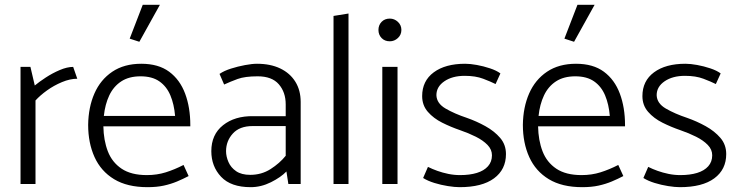

<svg xmlns="http://www.w3.org/2000/svg" viewBox="-20 -762 3062 795"><path d="M127 0V-346Q146 -367 174.5 -387.5Q203 -408 236.5 -422Q270 -436 300 -436L283 -485Q258 -485 227.5 -472Q197 -459 169.5 -441Q142 -423 124 -408L106 -485H65V0Z M768 -239V-244Q768 -317 746.5 -374.5Q725 -432 680.5 -465Q636 -498 565 -498Q494 -498 445 -465Q396 -432 371 -375Q346 -318 345 -245Q345 -170 371.5 -111.5Q398 -53 452.5 -20Q507 13 591 13Q629 13 658.5 6.5Q688 0 713 -10.5Q738 -21 761 -33L740 -79Q703 -60 666.5 -48.5Q630 -37 588 -37Q523 -37 483.5 -63.5Q444 -90 426.5 -135.5Q409 -181 408 -239ZM410 -282Q415 -330 432.5 -367Q450 -404 482 -425Q514 -446 562 -446Q610 -446 640 -425Q670 -404 685.5 -367Q701 -330 705 -282ZM557 -589 642 -742H571L517 -602Z M916 -136Q916 -178 944 -209Q972 -240 1026 -240H1163V-117Q1138 -86 1100.5 -62Q1063 -38 1016 -38Q980 -38 958 -53Q936 -68 926 -91Q916 -114 916 -136ZM908 -412Q934 -424 964 -435Q994 -446 1047 -446Q1106 -446 1134.5 -413Q1163 -380 1163 -330V-281H1028Q952 -282 903.5 -243.5Q855 -205 855 -136Q855 -73 895.5 -30Q936 13 1018 13Q1061 13 1102 -7.5Q1143 -28 1166 -52L1174 0H1225V-340Q1225 -388 1203 -423.5Q1181 -459 1140.5 -478.5Q1100 -498 1044 -498Q1024 -498 994.5 -492.5Q965 -487 936.5 -478Q908 -469 889 -456Z M1423 0V-706L1361 -696V0Z M1626 0V-485H1563V0ZM1594 -591Q1613 -591 1627.5 -604.5Q1642 -618 1642 -638Q1642 -658 1627.5 -671.5Q1613 -685 1594 -685Q1573 -685 1560 -671.5Q1547 -658 1547 -638Q1547 -618 1560 -604.5Q1573 -591 1594 -591Z M1732 -25Q1751 -13 1778.5 -4.5Q1806 4 1834.5 8.5Q1863 13 1883 13Q1976 13 2025.5 -23.5Q2075 -60 2075 -124Q2075 -163 2051 -191Q2027 -219 1990 -239.5Q1953 -260 1913 -274Q1862 -291 1825 -312.5Q1788 -334 1787 -368Q1787 -403 1820 -425.5Q1853 -448 1904 -448Q1949 -448 1980.5 -436Q2012 -424 2032 -414L2052 -458Q2036 -470 2009 -479Q1982 -488 1954.5 -493Q1927 -498 1906 -498Q1824 -498 1776 -462.5Q1728 -427 1728 -364Q1728 -326 1751.5 -299Q1775 -272 1811 -254Q1847 -236 1885 -223Q1920 -211 1950 -196Q1980 -181 1998.5 -162Q2017 -143 2017 -119Q2017 -92 2000.5 -73.5Q1984 -55 1954.5 -46Q1925 -37 1885 -37Q1860 -37 1836 -42Q1812 -47 1791 -54.5Q1770 -62 1752 -71Z M2568 -239V-244Q2568 -317 2546.5 -374.5Q2525 -432 2480.5 -465Q2436 -498 2365 -498Q2294 -498 2245 -465Q2196 -432 2171 -375Q2146 -318 2145 -245Q2145 -170 2171.5 -111.5Q2198 -53 2252.5 -20Q2307 13 2391 13Q2429 13 2458.5 6.5Q2488 0 2513 -10.5Q2538 -21 2561 -33L2540 -79Q2503 -60 2466.5 -48.5Q2430 -37 2388 -37Q2323 -37 2283.5 -63.5Q2244 -90 2226.5 -135.5Q2209 -181 2208 -239ZM2210 -282Q2215 -330 2232.5 -367Q2250 -404 2282 -425Q2314 -446 2362 -446Q2410 -446 2440 -425Q2470 -404 2485.5 -367Q2501 -330 2505 -282ZM2357 -589 2442 -742H2371L2317 -602Z M2644 -25Q2663 -13 2690.5 -4.5Q2718 4 2746.5 8.5Q2775 13 2795 13Q2888 13 2937.5 -23.5Q2987 -60 2987 -124Q2987 -163 2963 -191Q2939 -219 2902 -239.5Q2865 -260 2825 -274Q2774 -291 2737 -312.5Q2700 -334 2699 -368Q2699 -403 2732 -425.5Q2765 -448 2816 -448Q2861 -448 2892.5 -436Q2924 -424 2944 -414L2964 -458Q2948 -470 2921 -479Q2894 -488 2866.5 -493Q2839 -498 2818 -498Q2736 -498 2688 -462.5Q2640 -427 2640 -364Q2640 -326 2663.5 -299Q2687 -272 2723 -254Q2759 -236 2797 -223Q2832 -211 2862 -196Q2892 -181 2910.5 -162Q2929 -143 2929 -119Q2929 -92 2912.5 -73.5Q2896 -55 2866.5 -46Q2837 -37 2797 -37Q2772 -37 2748 -42Q2724 -47 2703 -54.5Q2682 -62 2664 -71Z"/></svg>

Font: Catamaran Light
Style: Regular
Weight: 300
Designer: Pria Ravichandran
Version: Version 2.000